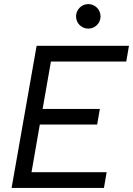

<svg xmlns="http://www.w3.org/2000/svg" viewBox="-20 -917 649 937"><path d="M36.6 0H487.3L500.5 -76.7H133.8L174.3 -309.1H454.1L467.3 -385.3H188L228.5 -616.7H596.2L609.4 -693.4H158.7ZM411.1 -777.3C443.8 -777.3 470.7 -803.7 470.7 -836.9C470.7 -870.1 443.8 -897 411.1 -897C377.9 -897 351.1 -870.1 351.1 -836.9C351.1 -803.7 377.9 -777.3 411.1 -777.3Z"/></svg>

Font: Cascadia Code PL SemiLight
Style: Italic
Weight: 350
Italic angle: -10°
Monospace: yes
Designer: Aaron Bell
Foundry: Saja Typeworks
Version: Version 2404.023